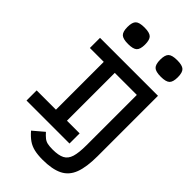

<svg xmlns="http://www.w3.org/2000/svg" viewBox="-316 -952 1232 1232"><g transform="rotate(45 300.0 -335.5)"><path d="M180 0V-589L243 -526H54V-618H280V0ZM5 0V-92H395V0ZM346 196Q302 196 270 188.5Q238 181 213 163.5Q188 146 162 116L235 54Q253 74 267 85Q281 96 299 100Q317 104 346 104Q399 104 428 89Q457 74 468.5 36.5Q480 -1 480 -70V-526H234V-618H580V-70Q580 28 558 86.5Q536 145 484.5 170.5Q433 196 346 196ZM209 -717Q163 -717 146 -733Q129 -749 129 -792Q129 -835 146 -851Q163 -867 209 -867Q255 -867 272 -851Q289 -835 289 -792Q289 -749 272 -733Q255 -717 209 -717ZM506 -717Q460 -717 443 -733Q426 -749 426 -792Q426 -835 443 -851Q460 -867 506 -867Q552 -867 569 -851Q586 -835 586 -792Q586 -749 569 -733Q552 -717 506 -717Z"/></g></svg>

Font: Victor Mono Thin
Style: Regular
Weight: 100
Monospace: yes
Designer: Rune Bjørnerås
Version: Version 1.561;gftools[0.9.30]